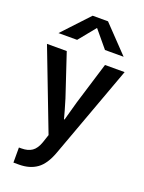

<svg xmlns="http://www.w3.org/2000/svg" viewBox="-191 -922 930 1239"><g transform="rotate(20 273.5 -302.5)"><path d="M6.8 -563.5H142.6L239.3 -273.4Q263.7 -193.4 276.4 -143.6H280.3Q285.2 -161.1 316.4 -273.4L405.3 -563.5H540L306.6 74.2Q275.4 160.2 226.1 195.3Q176.8 230.5 103.5 230.5H65.4V127H83Q127 127 154.8 107.9Q182.6 88.9 199.2 42L217.8 -13.7ZM52.7 -654.3 221.7 -835H327.1L500 -654.3H372.1L275.4 -770.5L180.7 -654.3Z"/></g></svg>

Font: Gothic A1
Style: Bold
Weight: 700
Version: Version 2.50